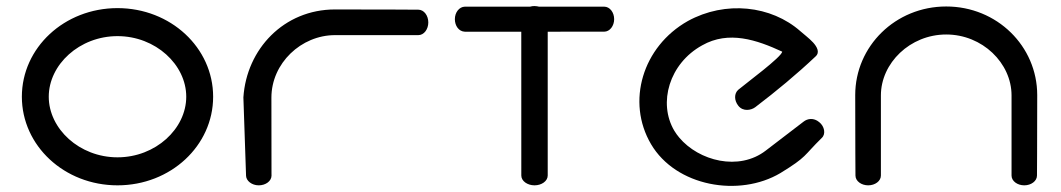

<svg xmlns="http://www.w3.org/2000/svg" viewBox="-20 -612 3504 634"><path d="M368 -492.7C493.8 -492.7 595 -398.4 595 -292.6C595 -186.8 493.8 -92.5 368 -92.5C242.2 -92.5 141 -186.8 141 -292.6C141 -398.4 242.2 -492.7 368 -492.7ZM368 0C543.6 0 683.8 -130.9 683.8 -292.6C683.8 -454.3 543.6 -585.2 368 -585.2C192.4 -585.2 52.2 -454.3 52.2 -292.6C52.2 -130.9 192.4 0 368 0Z M876.5 -37.3C876.5 -61.8 876.2 -185.6 876.2 -289.5C876.2 -403.3 974.6 -496 1086.2 -496C1200.8 -496 1361.3 -496 1361.3 -496C1380.2 -496 1394.3 -515.5 1394.3 -538C1394.3 -560.5 1380.2 -580 1361.3 -580C1361.3 -580 1252.2 -580.8 1086.2 -580.8C917.2 -580.8 794.3 -449.9 783.7 -290.6L783.7 -290.4L783.7 -290.1C783.7 -289.4 792.3 -39.6 792.5 -31.3C793.2 -14.8 811.5 0 834.5 0C857.1 0 876.5 -13.9 876.6 -32.3C876.6 -34 876.5 -35.6 876.5 -37.3Z M1482 -548.7C1482 -526.9 1494.9 -508.1 1514.9 -507.3C1516 -507.2 1598.5 -507.3 1701.3 -507.3C1701.3 -371.9 1701.4 -32.4 1701.4 -32.4C1701.4 -14.1 1721.6 0 1745 0C1768.4 0 1788.6 -13.9 1788.6 -32.5V-507.3C1888.6 -507.3 1975 -507.4 1975 -507.4C1993.7 -507.4 2008 -526.5 2008 -548.7C2008 -570.9 1993.9 -590 1975 -590H1759.8C1756.6 -590.9 1750.1 -592 1745 -592C1739.7 -592 1735.5 -591.5 1730.2 -590H1514.9C1496.3 -589.5 1482 -571 1482 -548.7Z M2693.8 -156.8C2707.5 -169.4 2702.6 -195.1 2685 -208.8C2667 -223.8 2646.5 -220.8 2633.2 -210.1L2508.7 -114.8C2420.2 -46.3 2287.8 -80.4 2222.8 -157.8C2216.7 -165 2211.2 -172.6 2206.5 -180.5C2152.3 -272.2 2190 -402.5 2298.6 -462.3C2386.2 -512 2479.3 -480.2 2563 -441.4C2560.8 -423.6 2444.8 -338.1 2418 -315.7C2403.9 -303.5 2403.8 -280.4 2418.2 -262.5C2433.8 -243 2460.3 -247.7 2474 -258.1C2543.8 -311.2 2610.7 -366.7 2673.2 -425.7C2688.3 -439.5 2677.4 -457.9 2664.9 -471.7C2651.7 -486 2633.2 -499.7 2623.1 -508.8C2526.9 -593.8 2375.5 -611 2251.1 -542.4C2101.8 -458.2 2047.4 -276.2 2129.7 -136.1C2212 3.9 2420.9 40.3 2557.1 -40.6C2646.5 -95.4 2631.8 -96 2693.8 -156.8Z M3405 -298C3405 -459.5 3272.1 -590.6 3104.5 -590.6C2936.9 -590.6 2804 -459.5 2804 -298C2804 -139.1 2804.8 -32.4 2804.8 -32.4C2804.8 -13.9 2824.3 0 2846.8 0C2869.3 0 2888.8 -13.8 2888.8 -32.4C2888.8 -32.4 2888.8 -187.7 2888.8 -297C2888.8 -403.6 2985 -498.1 3104.5 -498.1C3224 -498.1 3320.2 -403.6 3320.2 -297C3320.2 -187.7 3320.2 -32.4 3320.2 -32.4C3320.2 -13.8 3339.7 0 3362.2 0C3384.7 0 3404.2 -13.9 3404.2 -32.4C3404.2 -32.4 3405 -139.1 3405 -298Z"/></svg>

Font: Hi.
Style: Bold
Weight: 400
Designer: Mew Too, Robert Jablonski
Foundry: Cannot Into Space Fonts
Version: Version 1.996